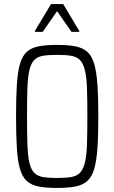

<svg xmlns="http://www.w3.org/2000/svg" viewBox="-20 -917 563 945"><path d="M260 8Q207 8 170.5 1Q134 -6 112 -26Q90 -46 78.5 -85Q67 -124 63 -187Q59 -250 59 -344Q59 -438 63 -501Q67 -564 78.5 -603Q90 -642 112 -662Q134 -682 170.5 -689Q207 -696 260 -696Q315 -696 351 -689Q387 -682 409.5 -662Q432 -642 443.5 -603Q455 -564 459.5 -501Q464 -438 464 -344Q464 -250 459.5 -187Q455 -124 443.5 -85Q432 -46 409.5 -26Q387 -6 351 1Q315 8 260 8ZM260 -41Q302 -41 329.5 -45.5Q357 -50 373 -66Q389 -82 397.5 -115Q406 -148 408 -203.5Q410 -259 410 -344Q410 -429 408 -484.5Q406 -540 397.5 -573Q389 -606 373 -622Q357 -638 329.5 -642.5Q302 -647 260 -647Q219 -647 192 -642.5Q165 -638 149 -622Q133 -606 125 -573Q117 -540 115 -484.5Q113 -429 113 -344Q113 -259 115 -203.5Q117 -148 125 -115Q133 -82 149 -66Q165 -50 192 -45.5Q219 -41 260 -41ZM152 -760V-765L231 -897H291L370 -765V-760H332L261 -862L190 -760Z"/></svg>

Font: Saira Condensed Light
Style: Regular
Weight: 300
Width: 3
Designer: Hector Gatti with collaboration of the Omnibus-Type team
Foundry: Omnibus-Type
Version: Version 1.101